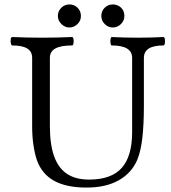

<svg xmlns="http://www.w3.org/2000/svg" viewBox="-20 -833 771 866"><path d="M370 13Q280 13 225 -17Q170 -47 147 -109Q137 -138 131 -177.5Q125 -217 125 -263V-572Q125 -601 102.5 -614.5Q80 -628 35 -628Q31 -628 29 -637.5Q27 -647 28.5 -656.5Q30 -666 35 -666Q103 -663 170 -663Q238 -663 305 -666Q310 -666 311.5 -656.5Q313 -647 311.5 -637.5Q310 -628 305 -628Q255 -628 230 -614.5Q205 -601 205 -572V-264Q205 -182 224 -128.5Q243 -75 282 -49Q321 -23 382 -23Q482 -23 529 -75.5Q576 -128 576 -238V-572Q576 -628 484 -628Q480 -628 478.5 -637.5Q477 -647 478.5 -656.5Q480 -666 484 -666Q543 -663 601 -663Q659 -663 717 -666Q722 -666 723.5 -656.5Q725 -647 723.5 -637.5Q722 -628 717 -628Q629 -628 629 -572V-356Q629 -271 622 -210.5Q615 -150 599 -112Q574 -53 516 -20Q458 13 370 13ZM489 -709Q468 -709 452.5 -724.5Q437 -740 437 -761Q437 -783 452 -798Q467 -813 489 -813Q511 -813 526 -798.5Q541 -784 541 -761Q541 -739 525 -724Q509 -709 489 -709ZM293 -709Q273 -709 257 -724.5Q241 -740 241 -761Q241 -783 256.5 -798Q272 -813 293 -813Q315 -813 330 -798Q345 -783 345 -761Q345 -739 329 -724Q313 -709 293 -709Z"/></svg>

Font: Junicode VF
Style: Regular
Weight: 400
Designer: Peter S. Baker
Version: Version 2.213